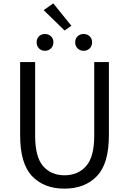

<svg xmlns="http://www.w3.org/2000/svg" viewBox="-20 -1099 759 1132"><path d="M98.8 -300.4V-733H187.2V-299Q187.2 -173.7 234.1 -119.6Q281 -65.6 359.9 -65.6Q439.8 -65.6 487.7 -119.7Q535.6 -173.8 535.6 -299V-733H622V-300.4Q622 -134.2 551.2 -60.5Q480.4 13.2 359.9 13.2Q239.4 13.2 169.1 -60.6Q98.8 -134.4 98.8 -300.4ZM196 -849.5Q196 -871 209.7 -884.8Q223.3 -898.6 245 -898.6Q266.6 -898.6 280.8 -884.8Q295 -871 295 -849.4Q295 -828.2 280.8 -813.9Q266.6 -799.6 245 -799.6Q223.4 -799.6 209.7 -813.8Q196 -827.9 196 -849.5ZM294 -1079.2 400.8 -947 360.6 -919.2 237.4 -1039.2ZM423.2 -849.4Q423.2 -871 437.4 -884.8Q451.6 -898.6 473.2 -898.6Q494.8 -898.6 508.9 -884.8Q523 -871 523 -849.5Q523 -827.9 508.9 -813.8Q494.7 -799.6 473.2 -799.6Q451.6 -799.6 437.4 -813.9Q423.2 -828.2 423.2 -849.4Z"/></svg>

Font: 寒蝉端黑体 Light
Style: Regular
Weight: 300
Designer: ChillDuanSans {Warren2060}; 
Source Han Sans {Ryoko NISHIZUKA 西塚涼子 (kana, bopomofo & ideographs); Paul D. Hunt (Latin, G
Foundry: ChillType&Adobe
Version: Version 1.300;Glyphs 3.3 (3306)